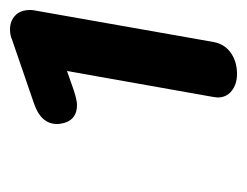

<svg xmlns="http://www.w3.org/2000/svg" viewBox="-75 -813 494 384"><g transform="rotate(-90 172.0 -621.0)"><path d="M169 -433 170 -441 222 -734 185 -721Q164 -714 154 -714Q127 -714 119 -737Q116 -746 116 -754Q116 -786 157 -800L285 -844Q294 -848 305 -848Q322 -848 333 -837.5Q344 -827 344 -808Q344 -802 343 -798L280 -441Q276 -419 258.5 -406.5Q241 -394 216 -394Q196 -394 182.5 -404.5Q169 -415 169 -433Z"/></g></svg>

Font: Kodchasan SemiBold
Style: Italic
Weight: 600
Italic angle: -10°
Version: Version 1.000; ttfautohint (v1.6)